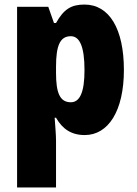

<svg xmlns="http://www.w3.org/2000/svg" viewBox="-20 -583 600 843"><path d="M351 -563C293 -563 260 -543 226 -482H217L192 -553H55V240H226V36C226 9 223 -23 220 -66H226C254 -17 293 10 352 10C455 10 524 -95 524 -276C524 -456 460 -563 351 -563ZM291 -424C330 -424 351 -378 351 -275C351 -179 331 -134 291 -134C243 -134 226 -175 226 -263V-290C226 -384 244 -424 291 -424Z"/></svg>

Font: Noto Sans Hebrew Condensed Black
Style: Regular
Weight: 900
Width: 3
Designer: Monotype Design Team
Foundry: Monotype Imaging Inc.
Version: Version 2.004